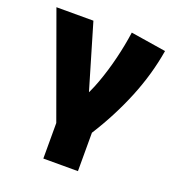

<svg xmlns="http://www.w3.org/2000/svg" viewBox="-133 -631 873 949"><g transform="rotate(20 303.5 -157.0)"><path d="M200.5 210V23L5.5 -515H200L325.5 -89.5L274.5 -127.5Q305 -177 329.2 -243.8Q353.5 -310.5 371.2 -383.2Q389 -456 398.5 -524.5L584 -495Q563 -367 510.8 -239.2Q458.5 -111.5 382.5 8V210Z"/></g></svg>

Font: Geologica Roman ExtraBold
Style: Regular
Weight: 800
Designer: Sindre Bremnes, Frode Helland
Foundry: Monokrom Skriftforlag AS
Version: Version 1.010;gftools[0.9.28]